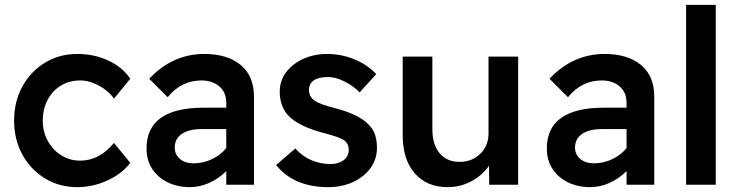

<svg xmlns="http://www.w3.org/2000/svg" viewBox="-20 -760 3039 790"><path d="M298 10Q224 10 165 -26Q106 -62 72 -124Q38 -186 38 -264Q38 -342 72 -404Q106 -466 165 -502Q224 -538 298 -538Q368 -538 426.5 -510.5Q485 -483 516 -436L449 -354Q427 -386 387.5 -407.5Q348 -429 310 -429Q265 -429 230 -407.5Q195 -386 175.5 -348.5Q156 -311 156 -264Q156 -218 176.5 -180.5Q197 -143 232 -121Q267 -99 310 -99Q389 -99 449 -172L516 -90Q483 -46 423 -18Q363 10 298 10Z M761 10Q710 10 669.5 -10Q629 -30 606 -65.5Q583 -101 583 -149Q583 -317 819 -317H911V-337Q911 -380 882.5 -404.5Q854 -429 809 -429Q726 -429 670 -360L594 -436Q690 -538 821 -538Q915 -538 970 -493Q1025 -448 1025 -362V0H911V-56Q880 -25 841 -7.5Q802 10 761 10ZM776 -88Q817 -88 853 -105.5Q889 -123 911 -151V-229H812Q757 -229 728 -209Q699 -189 699 -153Q699 -124 720.5 -106Q742 -88 776 -88Z M1331 10Q1189 10 1116 -81L1195 -149Q1225 -116 1262 -100.5Q1299 -85 1340 -85Q1373 -85 1394 -101Q1415 -117 1415 -144Q1415 -168 1397 -182Q1378 -196 1311 -213Q1205 -241 1164 -287Q1131 -325 1131 -383Q1131 -428 1157.5 -463Q1184 -498 1228.5 -518Q1273 -538 1326 -538Q1385 -538 1439 -515.5Q1493 -493 1528 -455L1460 -380Q1432 -408 1396 -425.5Q1360 -443 1331 -443Q1251 -443 1251 -388Q1252 -363 1273 -347Q1294 -331 1362 -314Q1457 -289 1496 -248Q1515 -230 1523 -206Q1531 -182 1531 -152Q1531 -105 1504.5 -68.5Q1478 -32 1432.5 -11Q1387 10 1331 10Z M1822 10Q1736 10 1686.5 -47Q1637 -104 1637 -202V-527H1759V-228Q1759 -166 1788.5 -130Q1818 -94 1871 -94Q1922 -94 1956 -127Q1990 -160 1990 -211V-527H2112V0H1993L1992 -78Q1965 -39 1920 -14.5Q1875 10 1822 10Z M2408 10Q2357 10 2316.5 -10Q2276 -30 2253 -65.5Q2230 -101 2230 -149Q2230 -317 2466 -317H2558V-337Q2558 -380 2529.5 -404.5Q2501 -429 2456 -429Q2373 -429 2317 -360L2241 -436Q2337 -538 2468 -538Q2562 -538 2617 -493Q2672 -448 2672 -362V0H2558V-56Q2527 -25 2488 -7.5Q2449 10 2408 10ZM2423 -88Q2464 -88 2500 -105.5Q2536 -123 2558 -151V-229H2459Q2404 -229 2375 -209Q2346 -189 2346 -153Q2346 -124 2367.5 -106Q2389 -88 2423 -88Z M2803 0V-740H2925V0Z"/></svg>

Font: Readex Pro Medium
Style: Regular
Weight: 500
Designer: Bonnie Shaver-Troup, Thomas Jockin
Foundry: Lexend
Version: Version 1.204; ttfautohint (v1.8.4.7-5d5b)